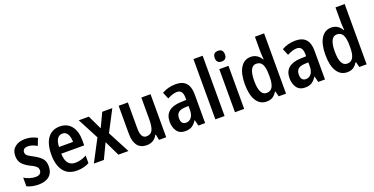

<svg xmlns="http://www.w3.org/2000/svg" viewBox="-25 -1512 4435 2275"><g transform="rotate(-20 2192.5 -375.0)"><path d="M367 -155Q367 -75 319 -32.5Q271 10 183 10Q139 10 103 2Q67 -6 36 -21V-130Q65 -112 103 -99.5Q141 -87 178 -87Q252 -87 252 -147Q252 -163 245 -176.5Q238 -190 217.5 -204.5Q197 -219 158 -237Q99 -267 67 -304Q35 -341 35 -404Q35 -474 83 -513.5Q131 -553 211 -553Q253 -553 289.5 -543Q326 -533 362 -513L327 -424Q299 -440 271 -450Q243 -460 213 -460Q182 -460 165 -446Q148 -432 148 -408Q148 -392 155.5 -379.5Q163 -367 183.5 -354Q204 -341 242 -321Q299 -291 333 -255Q367 -219 367 -155Z M648 -552Q743 -552 794.5 -485.5Q846 -419 846 -308V-242H557Q560 -84 679 -84Q751 -84 821 -123V-27Q754 10 667 10Q554 10 498 -64.5Q442 -139 442 -268Q442 -406 496 -479Q550 -552 648 -552ZM650 -462Q610 -462 586 -429Q562 -396 559 -326H736Q736 -386 714.5 -424Q693 -462 650 -462Z M1026 -278 887 -543H1014L1099 -365L1183 -543H1310L1171 -276L1316 0H1189L1097 -191L1006 0H880Z M1792 -543V0H1701L1687 -71H1680Q1659 -30 1624.5 -10Q1590 10 1546 10Q1468 10 1429 -41.5Q1390 -93 1390 -189V-543H1506V-217Q1506 -90 1576 -90Q1634 -90 1655 -135Q1676 -180 1676 -267V-543Z M2111 -553Q2283 -553 2283 -363V0H2198L2179 -74H2176Q2149 -31 2116 -10.5Q2083 10 2030 10Q1962 10 1927.5 -38Q1893 -86 1893 -157Q1893 -241 1944 -284.5Q1995 -328 2093 -332L2167 -335V-361Q2167 -461 2094 -461Q2065 -461 2035 -451Q2005 -441 1972 -424L1937 -508Q1974 -530 2018 -541.5Q2062 -553 2111 -553ZM2119 -256Q2062 -253 2036.5 -229Q2011 -205 2011 -160Q2011 -119 2027.5 -100Q2044 -81 2074 -81Q2115 -81 2141 -114.5Q2167 -148 2167 -208V-258Z M2528 0H2412V-760H2528Z M2718 -753Q2782 -753 2782 -685Q2782 -651 2765 -634.5Q2748 -618 2718 -618Q2688 -618 2670.5 -634.5Q2653 -651 2653 -685Q2653 -753 2718 -753ZM2775 -543V0H2659V-543Z M3058 10Q2975 10 2928.5 -63Q2882 -136 2882 -271Q2882 -407 2928.5 -480Q2975 -553 3056 -553Q3100 -553 3133 -532Q3166 -511 3188 -473H3193Q3191 -497 3189 -520.5Q3187 -544 3187 -563V-760H3303V0H3211L3194 -66H3187Q3164 -29 3134 -9.5Q3104 10 3058 10ZM3091 -86Q3142 -86 3165.5 -127Q3189 -168 3189 -252V-279Q3189 -367 3166.5 -410.5Q3144 -454 3090 -454Q3045 -454 3022.5 -407Q3000 -360 3000 -271Q3000 -86 3091 -86Z M3622 -553Q3794 -553 3794 -363V0H3709L3690 -74H3687Q3660 -31 3627 -10.5Q3594 10 3541 10Q3473 10 3438.5 -38Q3404 -86 3404 -157Q3404 -241 3455 -284.5Q3506 -328 3604 -332L3678 -335V-361Q3678 -461 3605 -461Q3576 -461 3546 -451Q3516 -441 3483 -424L3448 -508Q3485 -530 3529 -541.5Q3573 -553 3622 -553ZM3630 -256Q3573 -253 3547.5 -229Q3522 -205 3522 -160Q3522 -119 3538.5 -100Q3555 -81 3585 -81Q3626 -81 3652 -114.5Q3678 -148 3678 -208V-258Z M4074 10Q3991 10 3944.5 -63Q3898 -136 3898 -271Q3898 -407 3944.5 -480Q3991 -553 4072 -553Q4116 -553 4149 -532Q4182 -511 4204 -473H4209Q4207 -497 4205 -520.5Q4203 -544 4203 -563V-760H4319V0H4227L4210 -66H4203Q4180 -29 4150 -9.5Q4120 10 4074 10ZM4107 -86Q4158 -86 4181.5 -127Q4205 -168 4205 -252V-279Q4205 -367 4182.5 -410.5Q4160 -454 4106 -454Q4061 -454 4038.5 -407Q4016 -360 4016 -271Q4016 -86 4107 -86Z"/></g></svg>

Font: Noto Sans Myanmar Condensed SemiBold
Style: Regular
Weight: 600
Width: 3
Designer: Monotype Design Team
Foundry: Monotype Imaging Inc.
Version: Version 2.107; ttfautohint (v1.8.4.7-5d5b)